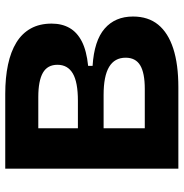

<svg xmlns="http://www.w3.org/2000/svg" viewBox="-4 -696 700 732"><g transform="rotate(-90 346.0 -330.0)"><path d="M69 0V-660H354Q416 -660 465.5 -649.5Q515 -639 550 -617.5Q585 -596 603.5 -562.5Q622 -529 622 -483Q622 -444 605.5 -415Q589 -386 554 -368Q519 -350 461 -344V-327Q557 -321 603 -281Q649 -241 649 -173Q649 -115 618 -77Q587 -39 527 -19.5Q467 0 379 0ZM223 -128H373Q434 -128 463 -145.5Q492 -163 492 -201Q492 -243 457 -264Q422 -285 350 -285H223ZM223 -383H328Q399 -383 432 -402.5Q465 -422 465 -461Q465 -499 434.5 -516.5Q404 -534 342 -534H223Z"/></g></svg>

Font: Bricolage Grotesque ExtraBold
Style: Regular
Weight: 800
Designer: Mathieu Triay
Foundry: Atelier Triay
Version: Version 1.001;gftools[0.9.33.dev8+g029e19f]